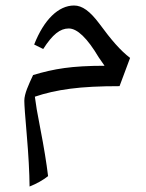

<svg xmlns="http://www.w3.org/2000/svg" viewBox="-20 -369 529 694"><path d="M153.8 267.6C147.9 219.2 138.7 162.1 126 97.2L112.8 26.4L106 -19.5C143.1 -32.2 185.5 -42 233.9 -48.3C282.2 -54.7 341.3 -57.6 412.1 -57.6L450.2 -159.7C415 -186.5 382.3 -224.6 338.9 -283.7C305.2 -328.6 277.3 -349.1 247.6 -349.1C191.4 -349.1 138.7 -297.9 103.5 -208L136.2 -191.9C169.9 -244.6 197.3 -266.1 228.5 -266.1C259.3 -266.1 295.4 -231.4 336.9 -161.6L357.9 -131.3C299.3 -131.3 251 -128.4 212.4 -123C173.8 -117.7 136.2 -108.9 99.6 -97.7C83.5 -63 67.9 -30.3 67.9 -4.9C67.9 9.8 70.8 50.8 76.7 118.2C83 191.4 86.4 253.9 86.9 305.2C112.8 294.9 135.3 282.2 153.8 267.6Z"/></svg>

Font: Noto Naskh Arabic
Style: Regular
Weight: 400
Designer: Monotype Design Team
Foundry: Monotype Imaging Inc.
Version: Version 1.07